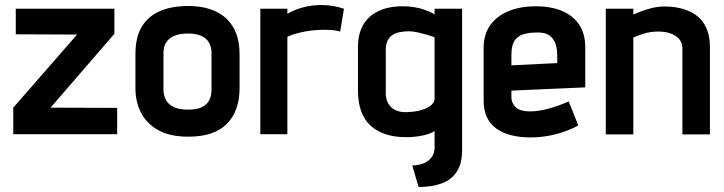

<svg xmlns="http://www.w3.org/2000/svg" viewBox="-20 -536 2893 767"><path d="M437 -501H43V-399L288 -398L33 -106V0H448V-105L182 -106L437 -401Z M937 -183V-320Q937 -413 883.5 -462.5Q830 -512 732 -512Q664 -512 616.5 -490.5Q569 -469 545 -427Q521 -385 521 -320V-183Q521 -130 543 -86.5Q565 -43 611.5 -16.5Q658 10 732 10Q836 10 886.5 -41.5Q937 -93 937 -183ZM825 -324V-177Q825 -155 816.5 -137Q808 -119 787.5 -108.5Q767 -98 732 -98Q695 -98 673 -109Q651 -120 642 -138.5Q633 -157 633 -177V-324Q633 -350 644 -367Q655 -384 676.5 -393Q698 -402 732 -402Q764 -402 784.5 -392.5Q805 -383 815 -365.5Q825 -348 825 -324Z M1339 -410 1354 -501Q1337 -507 1313.5 -511.5Q1290 -516 1265 -516Q1228 -516 1192.5 -507Q1157 -498 1128 -481V-501H1020V0H1128V-389Q1145 -397 1163.5 -402Q1182 -407 1200.5 -410.5Q1219 -414 1238.5 -415.5Q1258 -417 1278 -417Q1307 -417 1323 -413.5Q1339 -410 1339 -410Z M1826 64V-501H1716V-479Q1697 -490 1676.5 -497Q1656 -504 1634 -507.5Q1612 -511 1589 -511Q1532 -511 1491.5 -491.5Q1451 -472 1430.5 -436Q1410 -400 1410 -349V-175Q1410 -81 1460 -34.5Q1510 12 1603 12Q1618 12 1634 10.5Q1650 9 1665 6Q1680 3 1693 -1.5Q1706 -6 1716 -12V53Q1716 73 1707.5 87Q1699 101 1685.5 109.5Q1672 118 1656.5 121.5Q1641 125 1627 125L1652 211Q1706 211 1745 196.5Q1784 182 1805 149.5Q1826 117 1826 64ZM1716 -387V-140Q1716 -132 1709 -123Q1702 -114 1688.5 -106.5Q1675 -99 1654.5 -94Q1634 -89 1606 -88Q1578 -87 1559 -96.5Q1540 -106 1530.5 -123.5Q1521 -141 1521 -163V-336Q1521 -359 1528.5 -374Q1536 -389 1549 -397Q1562 -405 1578.5 -408Q1595 -411 1613 -411Q1629 -411 1647 -407Q1665 -403 1681 -398.5Q1697 -394 1706.5 -390.5Q1716 -387 1716 -387Z M2023 -149V-174L2318 -187V-346Q2318 -402 2293 -438.5Q2268 -475 2223.5 -493Q2179 -511 2120 -511Q2061 -511 2014 -492.5Q1967 -474 1939.5 -437Q1912 -400 1912 -343V-133Q1912 -95 1925.5 -67Q1939 -39 1964 -21.5Q1989 -4 2023.5 4.5Q2058 13 2098 13Q2151 13 2201 0Q2251 -13 2290 -35L2252 -131Q2212 -113 2171.5 -102Q2131 -91 2096 -91Q2078 -91 2064 -95Q2050 -99 2041.5 -106.5Q2033 -114 2028 -124.5Q2023 -135 2023 -149ZM2206 -316V-284L2023 -275V-317Q2023 -345 2030.5 -364Q2038 -383 2058.5 -394Q2079 -405 2119 -406Q2156 -408 2174.5 -394.5Q2193 -381 2199.5 -360Q2206 -339 2206 -316Z M2706 -343V1H2816V-346Q2816 -385 2806 -413Q2796 -441 2778.5 -459.5Q2761 -478 2738 -489Q2715 -500 2689 -505Q2663 -510 2636 -510Q2609 -510 2584.5 -504Q2560 -498 2540.5 -490.5Q2521 -483 2510 -478V-501H2400V1H2510V-386Q2531 -395 2548 -400.5Q2565 -406 2580.5 -408Q2596 -410 2611 -410Q2631 -410 2648.5 -405.5Q2666 -401 2679 -392.5Q2692 -384 2699 -371.5Q2706 -359 2706 -343Z"/></svg>

Font: Advent Pro Expanded
Style: Bold
Weight: 700
Width: 7
Designer: VivaRado, Andreas Kalpakidis
Foundry: VivaRado, Andreas Kalpakidis
Version: Version 3.000